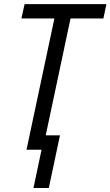

<svg xmlns="http://www.w3.org/2000/svg" viewBox="-20 -734 541 941"><path d="M144 187.5 183.6 0H109.9L246.6 -643.6H85L100.6 -713.9H501.5L486.8 -643.6H325.7L204.1 -70.8H273.9L219.2 187.5Z"/></svg>

Font: Open Sans SemiCondensed
Style: Italic
Weight: 400
Width: 4
Italic angle: -12°
Designer: Monotype Design Team
Foundry: Monotype Imaging Inc.
Version: Version 3.000